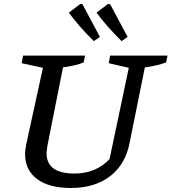

<svg xmlns="http://www.w3.org/2000/svg" viewBox="-20 -927 855 957"><path d="M333 10Q225 10 165 -34.5Q105 -79 105 -159Q105 -177 110 -204L194 -589L88 -612L95 -650H404L397 -616Q376 -607 351.5 -601.5Q327 -596 294 -591L216 -199Q215 -188 213.5 -179.5Q212 -171 212 -164Q212 -62 351 -62Q458 -62 526 -134L622 -589L522 -612L529 -650H815L808 -616Q766 -600 702 -591L626 -215Q605 -107 528.5 -48.5Q452 10 333 10ZM448 -722Q407 -762 377.5 -796Q348 -830 323 -864L380 -907L391 -906L478 -743ZM586 -722Q546 -762 516 -796Q486 -830 461 -864L518 -907L529 -906L616 -743Z"/></svg>

Font: Piazzolla Medium
Style: Italic
Weight: 500
Italic angle: -11.3°
Designer: Juan Pablo del Peral
Foundry: Huerta Tipografica
Version: Version 1.330